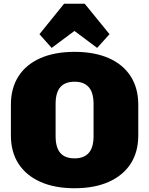

<svg xmlns="http://www.w3.org/2000/svg" viewBox="-20 -989 794 1022"><path d="M377 13Q271 13 195 -21Q119 -55 78.5 -117.5Q38 -180 38 -268V-432Q38 -520 78.5 -583Q119 -646 195 -679.5Q271 -713 377 -713Q483 -713 559 -679.5Q635 -646 675.5 -583Q716 -520 716 -432V-268Q716 -180 675.5 -117.5Q635 -55 559 -21Q483 13 377 13ZM377 -146Q427 -146 452.5 -175Q478 -204 478 -264V-436Q478 -496 452.5 -525Q427 -554 377 -554Q326 -554 301 -525Q276 -496 276 -436V-264Q276 -204 301 -175Q326 -146 377 -146ZM190 -807 321 -969H431L563 -807L497 -734L302 -880H451L255 -734Z"/></svg>

Font: Pathway Extreme SemiCondensed Black
Style: Regular
Weight: 900
Width: 4
Version: Version 1.001;gftools[0.9.26]